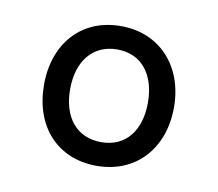

<svg xmlns="http://www.w3.org/2000/svg" viewBox="-46 -780 462 406"><g transform="rotate(10 184.5 -577.0)"><path d="M184 -427C268 -427 324 -488 324 -577C324 -665 268 -727 184 -727C99 -727 45 -665 45 -577C45 -488 99 -427 184 -427ZM185 -478C131 -478 101 -518 101 -577C101 -638 133 -677 185 -677C237 -677 268 -638 268 -577C268 -518 238 -478 185 -478Z"/></g></svg>

Font: Noto Serif Thai SemiCondensed
Style: Regular
Weight: 400
Width: 4
Designer: Monotype Design Team
Foundry: Monotype Imaging Inc.
Version: Version 2.002